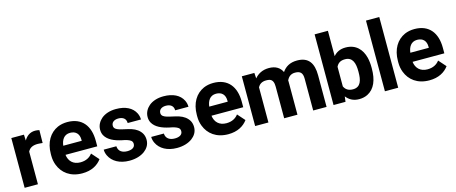

<svg xmlns="http://www.w3.org/2000/svg" viewBox="-45 -1354 4670 1968"><g transform="rotate(-15 2290.0 -370.0)"><path d="M35 0H176V-346C194 -382 226 -400 281 -400C296 -400 318 -397 332 -396L334 -532C323 -535 304 -538 290 -538C232 -538 195 -505 172 -465L169 -528H35Z M384 -246C384 -211 390 -178 402 -147C437 -55 519 10 646 10C744 10 811 -29 852 -85L783 -163C756 -127 715 -104 656 -104C580 -104 535 -150 527 -218H864V-278C864 -434 787 -538 631 -538C593 -538 558 -531 528 -518C440 -479 384 -390 384 -265ZM529 -314C536 -373 564 -424 630 -424C691 -424 725 -387 725 -326V-314Z M919 -168C919 -147 924 -125 934 -104C967 -34 1043 10 1147 10C1215 10 1270 -8 1309 -37C1342 -62 1370 -99 1370 -152C1370 -178 1364 -201 1354 -219C1332 -257 1296 -282 1250 -297C1214 -309 1160 -317 1124 -329C1099 -337 1072 -349 1072 -380C1072 -418 1104 -438 1146 -438C1196 -438 1227 -414 1227 -368H1368C1368 -393 1362 -415 1352 -436C1319 -502 1247 -538 1147 -538C1081 -538 1028 -519 992 -489C962 -463 936 -425 936 -374C936 -351 941 -331 950 -314C981 -257 1050 -229 1124 -213C1146 -209 1164 -205 1178 -200C1206 -190 1232 -180 1232 -146C1232 -106 1195 -90 1150 -90C1095 -90 1056 -115 1053 -168Z M1423 -168C1423 -147 1428 -125 1438 -104C1471 -34 1547 10 1651 10C1719 10 1774 -8 1813 -37C1846 -62 1874 -99 1874 -152C1874 -178 1868 -201 1858 -219C1836 -257 1800 -282 1754 -297C1718 -309 1664 -317 1628 -329C1603 -337 1576 -349 1576 -380C1576 -418 1608 -438 1650 -438C1700 -438 1731 -414 1731 -368H1872C1872 -393 1866 -415 1856 -436C1823 -502 1751 -538 1651 -538C1585 -538 1532 -519 1496 -489C1466 -463 1440 -425 1440 -374C1440 -351 1445 -331 1454 -314C1485 -257 1554 -229 1628 -213C1650 -209 1668 -205 1682 -200C1710 -190 1736 -180 1736 -146C1736 -106 1699 -90 1654 -90C1599 -90 1560 -115 1557 -168Z M1933 -246C1933 -211 1939 -178 1951 -147C1986 -55 2068 10 2195 10C2293 10 2360 -29 2401 -85L2332 -163C2305 -127 2264 -104 2205 -104C2129 -104 2084 -150 2076 -218H2413V-278C2413 -434 2336 -538 2180 -538C2142 -538 2107 -531 2077 -518C1989 -479 1933 -390 1933 -265ZM2078 -314C2085 -373 2113 -424 2179 -424C2240 -424 2274 -387 2274 -326V-314Z M2481 0H2622V-374C2638 -403 2665 -423 2709 -423C2722 -423 2733 -422 2743 -420C2778 -412 2789 -379 2789 -335V0H2930V-352C2930 -354 2929 -361 2929 -363C2944 -397 2970 -423 3017 -423C3076 -423 3097 -396 3097 -336V0H3239V-336C3239 -462 3192 -538 3069 -538C2991 -538 2943 -506 2910 -458C2886 -509 2840 -538 2770 -538C2700 -538 2651 -509 2618 -469L2614 -528H2481Z M3313 0H3440L3447 -56C3477 -18 3519 10 3584 10C3618 10 3648 3 3674 -10C3753 -50 3789 -139 3789 -259V-270C3789 -309 3785 -345 3777 -378C3754 -468 3694 -538 3583 -538C3523 -538 3483 -515 3454 -481V-750H3313ZM3454 -160V-368C3471 -403 3497 -423 3547 -423C3629 -423 3648 -352 3648 -270V-259C3648 -175 3631 -104 3548 -104C3498 -104 3470 -126 3454 -160Z M3858 0H3999V-750H3858Z M4067 -246C4067 -211 4073 -178 4085 -147C4120 -55 4202 10 4329 10C4427 10 4494 -29 4535 -85L4466 -163C4439 -127 4398 -104 4339 -104C4263 -104 4218 -150 4210 -218H4547V-278C4547 -434 4470 -538 4314 -538C4276 -538 4241 -531 4211 -518C4123 -479 4067 -390 4067 -265ZM4212 -314C4219 -373 4247 -424 4313 -424C4374 -424 4408 -387 4408 -326V-314Z"/></g></svg>

Font: Asimov Pro
Style: Bd
Weight: 700
Designer: Google
Version: Version 2.000980; 2014